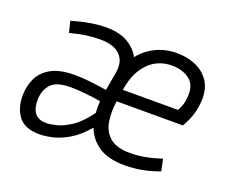

<svg xmlns="http://www.w3.org/2000/svg" viewBox="-89 -638 942 789"><g transform="rotate(20 381.5 -243.5)"><path d="M668 -18Q593 10 518 10Q445 10 403.5 -18Q362 -46 345 -92Q307 -47 269.5 -25.5Q232 -4 200 3Q168 10 145 10Q81 10 53.5 -25.5Q26 -61 26 -116Q26 -153 40.5 -188Q55 -223 93 -246Q131 -269 200 -269Q229 -269 266 -265Q303 -261 340 -255L345 -282V-284Q346 -289 346.5 -293Q347 -297 348 -301L353 -328Q361 -371 348 -396Q335 -421 309 -431.5Q283 -442 249 -442Q222 -442 190 -438Q158 -434 117 -423L105 -472Q190 -497 253 -497Q313 -497 349.5 -475Q386 -453 402 -421Q431 -457 472 -477Q513 -497 564 -497Q607 -497 643.5 -482Q680 -467 702.5 -436Q725 -405 725 -357Q725 -331 717.5 -298.5Q710 -266 687 -226H397Q390 -177 397 -135.5Q404 -94 433.5 -69.5Q463 -45 521 -45Q585 -45 657 -70ZM406 -284 405 -279H646Q658 -299 662 -318.5Q666 -338 666 -354Q666 -400 635.5 -421Q605 -442 562 -442Q500 -442 459 -400Q418 -358 406 -284ZM90 -119Q90 -83 105.5 -63Q121 -43 156 -43Q171 -43 199 -49.5Q227 -56 262.5 -79.5Q298 -103 333 -152Q332 -164 332 -177Q332 -190 333 -203Q299 -209 262.5 -212.5Q226 -216 202 -216Q138 -216 114 -189Q90 -162 90 -119Z"/></g></svg>

Font: Inria Sans Light
Style: Italic
Weight: 300
Italic angle: -10°
Designer: Black Foundry Team
Foundry: Black Foundry
Version: Version 1.2; ttfautohint (v1.8.3)